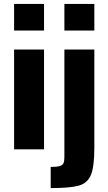

<svg xmlns="http://www.w3.org/2000/svg" viewBox="-20 -763 554 981"><path d="M52 -607V-743H205V-607ZM52 0V-510H205V0ZM309 -607V-743H462V-607ZM309 38V-510H462V-7Q462 89 444.5 131Q427 173 382.5 185.5Q338 198 239 198V90Q272 90 286.5 85Q301 80 305 69.5Q309 59 309 38Z"/></svg>

Font: Saira Semi Condensed
Style: Bold
Weight: 700
Width: 4
Designer: Hector Gatti with collaboration of the Omnibus-Type team
Foundry: Omnibus-Type
Version: Version 1.001; ttfautohint (v1.8)